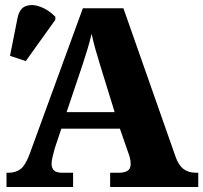

<svg xmlns="http://www.w3.org/2000/svg" viewBox="-20 -747 812 767"><path d="M6 0V-57H15Q41 -57 60.5 -70.5Q80 -84 97 -128L311 -714H473L681 -122Q693 -87 713 -72Q733 -57 761 -57H772V0H420V-57H457Q476 -57 489 -64.5Q502 -72 502 -92Q502 -105 498.5 -118Q495 -131 492 -138L459 -233H225L199 -155Q196 -143 191 -124.5Q186 -106 186 -93Q186 -76 195.5 -66.5Q205 -57 228 -57H272V0ZM246 -299H438L380 -487Q371 -516 362 -547.5Q353 -579 346 -612Q338 -579 329 -549Q320 -519 310 -489ZM83 -503 20 -524 50 -675Q58 -714 84 -723Q110 -732 142.5 -719.5Q175 -707 201 -680V-668Z"/></svg>

Font: Noto Serif ExtraBold
Style: Regular
Weight: 800
Designer: Monotype Design Team
Foundry: Monotype Imaging Inc.
Version: Version 2.014